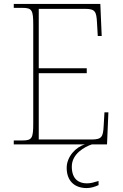

<svg xmlns="http://www.w3.org/2000/svg" viewBox="-20 -734 625 976"><path d="M50 0H412C365 13 319 63 319 119C319 182 355 222 421 222C441 222 461 216 481 207V186C454 194 442 198 421 198C383 198 345 179 345 113C345 47 411 12 447 0H524L531 -163H511L507 -94C504 -39 498 -25 446 -25H177V-362H421V-387H177V-689H412C464 -689 470 -675 473 -620L477 -551H497L490 -714H50V-694H93C143 -694 149 -683 149 -606V-108C149 -31 143 -20 93 -20H50Z"/></svg>

Font: Noto Serif Sinhala Thin
Style: Regular
Weight: 100
Designer: Jelle Bosma - Monotype Design Team
Foundry: Monotype Imaging Inc.
Version: Version 2.007